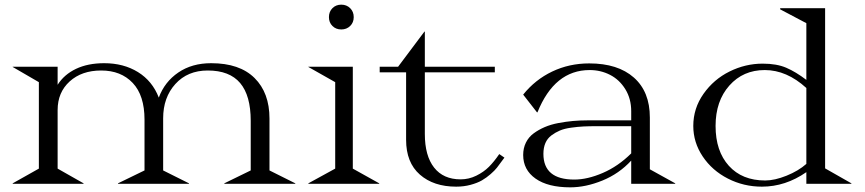

<svg xmlns="http://www.w3.org/2000/svg" viewBox="-20 -785 3696 820"><path d="M34.2 -499V-500H226.1V-422.9Q253.9 -466.8 304.7 -491Q355.5 -515.1 424.8 -515.1Q507.8 -515.1 569.3 -477.1Q630.9 -439 658.2 -368.2Q683.1 -435.5 741.5 -475.3Q799.8 -515.1 881.8 -515.1Q1003.4 -515.1 1067.1 -451.9Q1130.9 -388.7 1130.9 -278.8V-57.1L1241.2 -2V0H938V-2L1050.8 -57.1V-269Q1050.8 -377 1005.6 -430.4Q960.4 -483.9 867.2 -483.9Q781.2 -483.9 729 -426.3Q676.8 -368.7 676.8 -279.8V-57.1L787.1 -2V0H483.9V-2L597.2 -57.1V-273.9Q597.2 -377.4 546.9 -430.7Q496.6 -483.9 412.1 -483.9Q329.1 -483.9 277.6 -437.3Q226.1 -390.6 226.1 -314.9V-64.9L336.9 -2V0H34.2V-2L146 -64.9V-434.1Z M1296.9 -499V-500H1486.8V-64.9L1599.6 -2V0H1296.9V-2L1411.6 -64.9V-434.1ZM1399.7 -674.1Q1384.8 -689 1384.8 -711.9Q1384.8 -734.9 1399.7 -750Q1414.6 -765.1 1437.5 -765.1Q1460.4 -765.1 1475.6 -750Q1490.7 -734.9 1490.7 -711.9Q1490.7 -689 1475.6 -674.1Q1460.4 -659.2 1437.5 -659.2Q1414.6 -659.2 1399.7 -674.1Z M2134.3 -111.8Q2131.8 -108.9 2121.8 -95Q2111.8 -81.1 2102.5 -69.1Q2093.3 -57.1 2075.4 -41.5Q2057.6 -25.9 2038.1 -14.6Q2018.6 -3.4 1989.7 4.4Q1960.9 12.2 1928.2 12.2Q1832 12.2 1773.2 -39.3Q1714.4 -90.8 1714.4 -188V-476.1H1601.6V-500H1680.2L1792.5 -649.9H1794.4V-500H2093.3V-476.1H1794.4V-212.9Q1794.4 -119.6 1834 -69.3Q1873.5 -19 1947.3 -19Q1982.4 -19 2014.2 -34.7Q2045.9 -50.3 2068.1 -72.5Q2090.3 -94.7 2112.3 -127Z M2529.8 -246.1Q2496.6 -246.1 2472.2 -244.9Q2447.8 -243.7 2419.2 -239.7Q2390.6 -235.8 2371.1 -227.5Q2351.6 -219.2 2334.7 -206.5Q2317.9 -193.8 2309.3 -174.1Q2300.8 -154.3 2300.8 -127.9Q2300.8 -18.1 2432.6 -18.1Q2488.8 -18.1 2554.4 -46.4Q2620.1 -74.7 2675.8 -129.9V-246.1ZM2214.4 -123Q2214.4 -152.3 2226.1 -176Q2237.8 -199.7 2259 -215.3Q2280.3 -231 2306.4 -242.2Q2332.5 -253.4 2364.7 -259.5Q2397 -265.6 2427 -268.3Q2457 -271 2489.7 -271H2675.8V-310.1Q2675.8 -363.3 2650.6 -404.1Q2625.5 -444.8 2585.4 -465.3Q2545.4 -485.8 2498.5 -485.8Q2348.1 -485.8 2275.4 -305.2H2273.4L2214.4 -380.9Q2265.6 -444.8 2338.4 -479.5Q2411.1 -514.2 2496.6 -514.2Q2618.7 -514.2 2687 -453.9Q2755.4 -393.6 2755.4 -283.2V-62L2863.8 -2V0H2675.8V-99.1Q2624 -43 2552.7 -13.9Q2481.4 15.1 2415.5 15.1Q2320.3 15.1 2267.3 -22.2Q2214.4 -59.6 2214.4 -123Z M3423.8 -686 3312 -745.1V-750H3503.9V-65.9L3616.2 -2V0H3423.8V-49.8Q3334.5 12.2 3233.9 12.2Q3156.2 12.2 3088.9 -22.2Q3021.5 -56.6 2981.2 -116.7Q2940.9 -176.8 2940.9 -247.1Q2940.9 -322.3 2984.6 -384.3Q3028.3 -446.3 3095.9 -479.7Q3163.6 -513.2 3237.3 -513.2Q3297.4 -513.2 3338.1 -495.6Q3378.9 -478 3423.8 -443.8ZM3036.1 -247.1Q3036.1 -139.6 3092.8 -76.9Q3149.4 -14.2 3248 -14.2Q3288.6 -14.2 3339.4 -34.7Q3390.1 -55.2 3423.8 -85V-409.2Q3339.8 -485.8 3246.1 -485.8Q3153.8 -485.8 3095 -419.7Q3036.1 -353.5 3036.1 -247.1Z"/></svg>

Font: Messapia
Style: Regular
Weight: 400
Designer: Luca Marsano
Foundry: Collletttivo
Version: Version 1.000;FEAKit 1.0